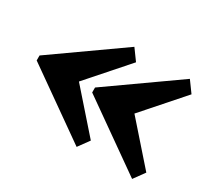

<svg xmlns="http://www.w3.org/2000/svg" viewBox="-107 -807 909 839"><g transform="rotate(30 347.5 -387.5)"><path d="M501 -387.5 675 -190 635 -135 295 -375V-400L635 -640L675 -585ZM221 -387.5 395 -190 355 -135 15 -375V-400L355 -640L395 -585Z"/></g></svg>

Font: Besley* Narrow Fatface
Style: Regular
Weight: 900
Width: 4
Designer: Owen Earl
Foundry: indestructible type*
Version: Version 3.000; ttfautohint (v1.8.3)